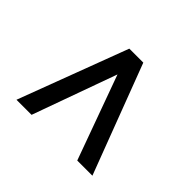

<svg xmlns="http://www.w3.org/2000/svg" viewBox="-102 -735 853 853"><g transform="rotate(-45 325.0 -308.5)"><path d="M63 -69.8V-165L460 -309.1L63 -452.1V-546.9L578.1 -353V-265.1Z"/></g></svg>

Font: Azeret Mono
Style: Regular
Weight: 400
Designer: Martin Vácha
Foundry: Displaay
Version: Version 1.002